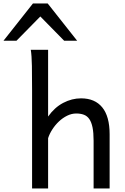

<svg xmlns="http://www.w3.org/2000/svg" viewBox="-110 -1062 704 1082"><path d="M-90.3 -832.5 75.7 -1042.5H158.7L324.7 -832.5H251.5L117.2 -969.2L-17.1 -832.5ZM417.5 0V-268.6Q417.5 -314.5 411.4 -344.2Q405.3 -374 393.1 -391.4Q380.9 -408.7 362.5 -415.5Q344.2 -422.4 319.8 -422.4Q293.5 -422.4 268.3 -409.9Q243.2 -397.5 222.2 -377.7Q201.2 -357.9 185.1 -333Q168.9 -308.1 161.1 -283.2V0H70.8V-551.8Q70.8 -630.9 69.8 -690.2Q68.8 -749.5 63.5 -781.2H161.1V-405.3Q197.3 -456.5 246.1 -482.2Q294.9 -507.8 346.7 -507.8Q424.8 -507.8 466.3 -456.8Q507.8 -405.8 507.8 -305.2V0Z"/></svg>

Font: Andika Eur
Style: Regular
Weight: 400
Designer: Victor Gaultney, Annie Olsen, Julie Remington, Don Collingsworth, Eric Hays, Becca Hirsbrunner
Foundry: SIL International
Version: Version 5.000